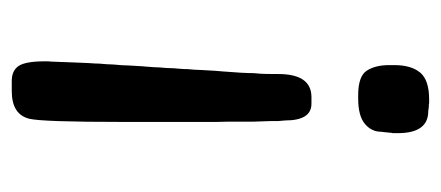

<svg xmlns="http://www.w3.org/2000/svg" viewBox="-231 -511 747 325"><g transform="rotate(-90 142.5 -348.5)"><path d="M179.7 -251Q179.7 -194.8 140.6 -194.8H129.4Q101.1 -194.8 101.1 -239.3L100.1 -251Q100.1 -256.8 100.1 -262.7L99.1 -292V-333L98.6 -356.9V-511.7Q98.6 -650.9 104 -672.4Q111.3 -702.1 150.9 -702.1H168Q185.5 -702.1 193.4 -690.4Q201.2 -678.7 201.2 -646V-640.6L200.7 -634.8L199.2 -594.7L198.2 -571.3Q197.3 -559.6 197.3 -553.7L196.3 -541.5Q195.8 -535.2 195.8 -529.8L194.8 -518.1Q194.3 -512.2 194.3 -506.3L192.9 -482.4L191.9 -470.2Q190.9 -458 190.9 -452.1L189.9 -440.4Q189.5 -434.6 189.5 -428.2L188.5 -416.5Q188 -410.6 188 -404.3L187 -392.6Q186.5 -386.7 186.5 -380.9L185.1 -356.9L184.1 -345.2Q181.2 -310.1 181.2 -292.5L180.2 -280.8Q179.7 -274.9 179.7 -251ZM79.6 -48.8V-57.1L80.1 -59.1L81.5 -73.2Q82 -75.7 82 -77.1Q82 -93.3 95.5 -104.5Q108.9 -115.7 138.2 -115.7H144Q175.8 -115.7 185.3 -101.3Q194.8 -86.9 194.8 -63V-54.7Q194.8 -25.9 182.1 -10.7Q169.4 4.4 136.7 4.4H130.4L128.4 3.9H124.5L116.7 2.9Q79.6 2.9 79.6 -48.8Z"/></g></svg>

Font: Averia Sans Libre
Style: Regular
Weight: 400
Version: Version 1.002